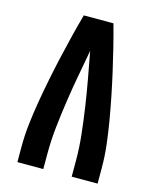

<svg xmlns="http://www.w3.org/2000/svg" viewBox="-111 -812 722 888"><g transform="rotate(15 250.0 -367.5)"><path d="M58 0V-74Q58 -130 64.5 -185.5Q71 -241 80.5 -296.5Q90 -352 101 -407Q112 -462 124.5 -517Q137 -572 150.5 -626.5Q164 -681 179 -735H321Q336 -681 349.5 -626.5Q363 -572 375.5 -517Q388 -462 399 -407Q410 -352 419.5 -296.5Q429 -241 435.5 -185.5Q442 -130 442 -74V0H318V-74Q318 -138 311 -202Q304 -266 294.5 -330Q285 -394 273.5 -457Q262 -520 250 -584Q238 -520 226.5 -457Q215 -394 205.5 -330Q196 -266 189 -202Q182 -138 182 -74V0Z"/></g></svg>

Font: Iosevka Curly Extrabold
Style: Regular
Weight: 800
Monospace: yes
Designer: Belleve Invis
Foundry: Belleve Invis
Version: Version 22.1.2; ttfautohint (v1.8.4)